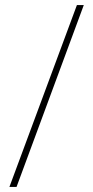

<svg xmlns="http://www.w3.org/2000/svg" viewBox="-20 -734 364 754"><path d="M309 -714 45 0H17L282 -714Z"/></svg>

Font: Noto Sans SemiCondensed Thin
Style: Regular
Weight: 100
Width: 4
Designer: Monotype Design Team
Foundry: Monotype Imaging Inc.
Version: Version 2.013; ttfautohint (v1.8.4.7-5d5b)